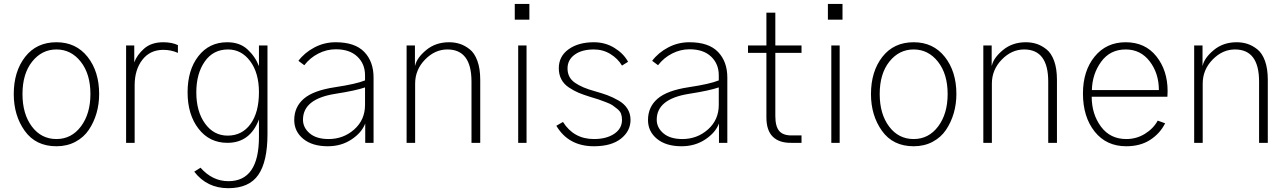

<svg xmlns="http://www.w3.org/2000/svg" viewBox="-20 -735 6627 988"><path d="M95.7 -251Q95.7 -148.4 144 -84Q192.4 -19.5 270.5 -19.5Q347.7 -19.5 396.5 -84.5Q445.3 -149.4 445.3 -251Q445.3 -354.5 395.5 -417.5Q345.7 -480.5 270.5 -480.5Q195.3 -480.5 145.5 -418Q95.7 -355.5 95.7 -251ZM50.8 -251Q50.8 -367.2 109.4 -442.4Q168 -517.6 270.5 -517.6Q371.1 -517.6 430.7 -442.4Q490.2 -367.2 490.2 -251Q490.2 -199.2 476.6 -152.3Q462.9 -105.5 437 -66.9Q411.1 -28.3 368.2 -5.4Q325.2 17.6 270.5 17.6Q164.1 17.6 107.4 -61.5Q50.8 -140.6 50.8 -251Z M628.9 0V-501H670.9V-414.1Q684.6 -452.1 721.7 -484.9Q758.8 -517.6 820.3 -517.6Q864.3 -517.6 895.5 -502.9V-462.9Q860.4 -478.5 820.3 -478.5Q752 -478.5 712.4 -427.2Q672.9 -376 672.9 -295.9V0Z M990.2 -259.8Q990.2 -161.1 1035.2 -99.1Q1080.1 -37.1 1151.4 -37.1Q1225.6 -37.1 1269 -96.7Q1312.5 -156.2 1312.5 -260.7Q1312.5 -359.4 1267.6 -419.9Q1222.7 -480.5 1153.3 -480.5Q1077.1 -480.5 1033.7 -418.5Q990.2 -356.4 990.2 -259.8ZM945.3 -259.8Q945.3 -375 1001 -446.3Q1056.6 -517.6 1149.4 -517.6Q1213.9 -517.6 1253.9 -480.5Q1293.9 -443.4 1312.5 -394.5V-501H1356.4V-44.9Q1356.4 96.7 1309.1 165Q1261.7 233.4 1154.3 233.4Q1044.9 233.4 979.5 148.4L1011.7 127.9Q1073.2 197.3 1155.3 197.3Q1312.5 197.3 1312.5 -30.3V-120.1Q1266.6 0 1150.4 0Q1057.6 0 1001.5 -72.8Q945.3 -145.5 945.3 -259.8Z M1539.1 -119.1Q1539.1 -78.1 1573.7 -48.8Q1608.4 -19.5 1670.9 -19.5Q1747.1 -19.5 1802.7 -68.8Q1858.4 -118.2 1858.4 -195.3V-285.2Q1810.5 -268.6 1704.1 -252Q1539.1 -225.6 1539.1 -119.1ZM1494.1 -117.2Q1494.1 -184.6 1543.5 -227.1Q1592.8 -269.5 1703.1 -286.1Q1813.5 -302.7 1858.4 -321.3V-347.7Q1858.4 -406.2 1818.8 -443.8Q1779.3 -481.4 1708 -481.4Q1661.1 -481.4 1618.2 -459.5Q1575.2 -437.5 1545.9 -399.4L1515.6 -421.9Q1546.9 -463.9 1597.7 -490.7Q1648.4 -517.6 1707 -517.6Q1806.6 -517.6 1854.5 -467.8Q1902.3 -418 1902.3 -335.9V0H1859.4V-99.6Q1841.8 -52.7 1789.1 -17.6Q1736.3 17.6 1667 17.6Q1586.9 17.6 1540.5 -20.5Q1494.1 -58.6 1494.1 -117.2Z M2072.3 0V-501H2115.2V-397.5H2116.2Q2125 -437.5 2173.3 -477.5Q2221.7 -517.6 2291 -517.6Q2320.3 -517.6 2346.2 -509.3Q2372.1 -501 2397 -481.4Q2421.9 -461.9 2436.5 -421.9Q2451.2 -381.8 2451.2 -324.2V0H2406.2V-315.4Q2406.2 -480.5 2282.2 -480.5Q2217.8 -480.5 2167 -428.2Q2116.2 -376 2116.2 -304.7V0Z M2628.9 -633.8V-714.8H2704.1V-633.8ZM2646.5 0V-501H2689.5V0Z M2842.8 -87.9 2877 -107.4Q2932.6 -19.5 3036.1 -19.5Q3100.6 -19.5 3140.6 -46.4Q3180.7 -73.2 3180.7 -118.2Q3180.7 -135.7 3175.8 -149.4Q3170.9 -163.1 3156.2 -174.8Q3141.6 -186.5 3131.8 -193.4Q3122.1 -200.2 3096.2 -210Q3070.3 -219.7 3059.1 -223.6Q3047.9 -227.5 3014.6 -237.3Q2980.5 -248 2957 -257.8Q2933.6 -267.6 2907.7 -284.7Q2881.8 -301.8 2868.7 -326.7Q2855.5 -351.6 2855.5 -383.8Q2855.5 -445.3 2905.8 -481.4Q2956.1 -517.6 3036.1 -517.6Q3094.7 -517.6 3142.1 -488.3Q3189.5 -459 3211.9 -417L3180.7 -397.5Q3159.2 -433.6 3121.1 -457Q3083 -480.5 3036.1 -480.5Q2973.6 -480.5 2937 -453.6Q2900.4 -426.8 2900.4 -382.8Q2900.4 -335.9 2938 -309.6Q2975.6 -283.2 3041 -265.6Q3079.1 -254.9 3105.5 -245.1Q3131.8 -235.4 3162.1 -218.3Q3192.4 -201.2 3208.5 -175.8Q3224.6 -150.4 3224.6 -118.2Q3224.6 -60.5 3175.3 -21.5Q3126 17.6 3036.1 17.6Q2905.3 17.6 2842.8 -87.9Z M3359.4 -119.1Q3359.4 -78.1 3394 -48.8Q3428.7 -19.5 3491.2 -19.5Q3567.4 -19.5 3623 -68.8Q3678.7 -118.2 3678.7 -195.3V-285.2Q3630.9 -268.6 3524.4 -252Q3359.4 -225.6 3359.4 -119.1ZM3314.5 -117.2Q3314.5 -184.6 3363.8 -227.1Q3413.1 -269.5 3523.4 -286.1Q3633.8 -302.7 3678.7 -321.3V-347.7Q3678.7 -406.2 3639.2 -443.8Q3599.6 -481.4 3528.3 -481.4Q3481.4 -481.4 3438.5 -459.5Q3395.5 -437.5 3366.2 -399.4L3335.9 -421.9Q3367.2 -463.9 3418 -490.7Q3468.8 -517.6 3527.3 -517.6Q3627 -517.6 3674.8 -467.8Q3722.7 -418 3722.7 -335.9V0H3679.7V-99.6Q3662.1 -52.7 3609.4 -17.6Q3556.6 17.6 3487.3 17.6Q3407.2 17.6 3360.8 -20.5Q3314.5 -58.6 3314.5 -117.2Z M3829.1 -462.9V-501H3923.8V-669.9H3969.7V-501H4104.5V-462.9H3969.7V-137.7Q3969.7 -84 3990.2 -60.5Q4010.7 -37.1 4056.6 -38.1H4104.5V0H4051.8Q3990.2 1 3957 -31.2Q3923.8 -63.5 3923.8 -130.9V-462.9Z M4240.2 -633.8V-714.8H4315.4V-633.8ZM4257.8 0V-501H4300.8V0Z M4506.8 -251Q4506.8 -148.4 4555.2 -84Q4603.5 -19.5 4681.6 -19.5Q4758.8 -19.5 4807.6 -84.5Q4856.4 -149.4 4856.4 -251Q4856.4 -354.5 4806.6 -417.5Q4756.8 -480.5 4681.6 -480.5Q4606.4 -480.5 4556.6 -418Q4506.8 -355.5 4506.8 -251ZM4461.9 -251Q4461.9 -367.2 4520.5 -442.4Q4579.1 -517.6 4681.6 -517.6Q4782.2 -517.6 4841.8 -442.4Q4901.4 -367.2 4901.4 -251Q4901.4 -199.2 4887.7 -152.3Q4874 -105.5 4848.1 -66.9Q4822.3 -28.3 4779.3 -5.4Q4736.3 17.6 4681.6 17.6Q4575.2 17.6 4518.6 -61.5Q4461.9 -140.6 4461.9 -251Z M5040 0V-501H5083V-397.5H5084Q5092.8 -437.5 5141.1 -477.5Q5189.5 -517.6 5258.8 -517.6Q5288.1 -517.6 5314 -509.3Q5339.8 -501 5364.7 -481.4Q5389.6 -461.9 5404.3 -421.9Q5418.9 -381.8 5418.9 -324.2V0H5374V-315.4Q5374 -480.5 5250 -480.5Q5185.5 -480.5 5134.8 -428.2Q5084 -376 5084 -304.7V0Z M5552.7 -253.9Q5552.7 -370.1 5612.8 -443.8Q5672.9 -517.6 5772.5 -517.6Q5873 -517.6 5930.7 -444.8Q5988.3 -372.1 5988.3 -266.6Q5988.3 -260.7 5987.8 -252Q5987.3 -243.2 5987.3 -237.3H5597.7Q5597.7 -148.4 5645 -84Q5692.4 -19.5 5775.4 -19.5Q5828.1 -19.5 5871.6 -46.4Q5915 -73.2 5937.5 -114.3L5975.6 -100.6Q5949.2 -47.9 5898.4 -15.1Q5847.7 17.6 5775.4 17.6Q5672.9 17.6 5612.8 -58.1Q5552.7 -133.8 5552.7 -253.9ZM5598.6 -271.5H5943.4Q5943.4 -357.4 5896.5 -418.9Q5849.6 -480.5 5772.5 -480.5Q5692.4 -480.5 5646.5 -417.5Q5600.6 -354.5 5598.6 -271.5Z M6125 0V-501H6168V-397.5H6168.9Q6177.7 -437.5 6226.1 -477.5Q6274.4 -517.6 6343.8 -517.6Q6373 -517.6 6398.9 -509.3Q6424.8 -501 6449.7 -481.4Q6474.6 -461.9 6489.3 -421.9Q6503.9 -381.8 6503.9 -324.2V0H6459V-315.4Q6459 -480.5 6335 -480.5Q6270.5 -480.5 6219.7 -428.2Q6168.9 -376 6168.9 -304.7V0Z"/></svg>

Font: Gothic A1 ExtraLight
Style: Regular
Weight: 275
Designer: HanYang I&C Co.,Ltd.
Foundry: HanYang I&C Co.,Ltd.
Version: Version 2.50